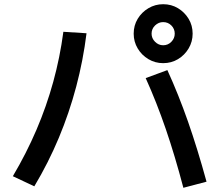

<svg xmlns="http://www.w3.org/2000/svg" viewBox="-20 -865 1040 912"><path d="M755 -565Q717 -565 685 -584Q653 -603 634 -635Q615 -667 615 -705Q615 -744 634 -775.5Q653 -807 685 -826Q717 -845 755 -845Q794 -845 825.5 -826Q857 -807 876 -775.5Q895 -744 895 -705Q895 -667 876 -635Q857 -603 825.5 -584Q794 -565 755 -565ZM755 -650Q778 -650 794 -666.5Q810 -683 810 -705Q810 -728 794 -744Q778 -760 755 -760Q733 -760 716.5 -744Q700 -728 700 -705Q700 -683 716.5 -666.5Q733 -650 755 -650ZM851 27Q811 -125 767.5 -252Q724 -379 672 -494L775 -532Q828 -416 873 -287.5Q918 -159 961 -2ZM41 -28Q105 -136 153 -248Q201 -360 233 -476.5Q265 -593 281 -714L391 -707Q375 -578 342 -453.5Q309 -329 259.5 -210.5Q210 -92 143 20Z"/></svg>

Font: M PLUS 2 Medium
Style: Regular
Weight: 500
Designer: Coji Morishita
Foundry: UNDERFOREST DESIGN
Version: Version 1.001